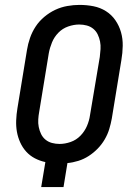

<svg xmlns="http://www.w3.org/2000/svg" viewBox="-20 -763 540 783"><path d="M148 0 165 -102Q142 -107 122 -117.5Q102 -128 87 -144.5Q72 -161 62.5 -182Q53 -203 49 -225.5Q45 -248 46 -272.5Q47 -297 51 -321L90 -559Q94 -584 102.5 -608.5Q111 -633 125.5 -655Q140 -677 161 -694.5Q182 -712 205.5 -723Q229 -734 254.5 -738.5Q280 -743 304 -743Q334 -743 361.5 -737.5Q389 -732 412 -717.5Q435 -703 450.5 -680.5Q466 -658 473.5 -631.5Q481 -605 480.5 -576Q480 -547 475 -518L436 -280Q432 -258 425.5 -236.5Q419 -215 407 -194.5Q395 -174 378.5 -157Q362 -140 342 -127Q322 -114 299.5 -107Q277 -100 255 -98L239 0ZM223 -176Q245 -176 268 -184Q291 -192 308 -209.5Q325 -227 334.5 -249Q344 -271 347 -293L387 -531Q389 -547 390 -563Q391 -579 388 -594Q385 -609 378.5 -622.5Q372 -636 360.5 -645.5Q349 -655 334 -659Q319 -663 303 -663Q281 -663 258 -655Q235 -647 218 -629.5Q201 -612 192 -590Q183 -568 179 -546L140 -308Q137 -292 136 -276Q135 -260 138 -245Q141 -230 147.5 -216.5Q154 -203 165.5 -193.5Q177 -184 192 -180Q207 -176 223 -176Z"/></svg>

Font: Iosevka SS04 Medium
Style: Italic
Weight: 500
Italic angle: -9°
Monospace: yes
Designer: Belleve Invis
Foundry: Belleve Invis
Version: Version 19.0.0; ttfautohint (v1.8.4)